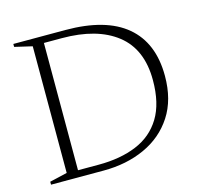

<svg xmlns="http://www.w3.org/2000/svg" viewBox="-99 -777 921 883"><g transform="rotate(-15 361.5 -335.0)"><path d="M38 0V-14L121.5 -33.5V-636.5L38 -656V-670H285.5Q477.5 -670 575.5 -587.8Q673.5 -505.5 673.5 -348Q673.5 -234.5 623 -157Q572.5 -79.5 485.2 -39.8Q398 0 288.5 0ZM615 -343.5Q615 -491 521.2 -564.5Q427.5 -638 260 -638H175V-32H274Q377.5 -32 454.2 -63.8Q531 -95.5 573 -164.2Q615 -233 615 -343.5Z"/></g></svg>

Font: Newsreader Text Light
Style: Regular
Weight: 300
Designer: Hugues Gentile
Foundry: Production Type
Version: Version 1.001